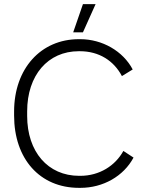

<svg xmlns="http://www.w3.org/2000/svg" viewBox="-20 -898 696 926"><path d="M441 -878H380L333 -742H380ZM361 8H368C477 8 576 -48 624 -138L575 -170C536 -99 460 -50 367 -50H362C211 -50 111 -166 111 -339V-361C111 -535 211 -651 360 -651H365C458 -651 529 -605 568 -531L620 -563C573 -652 473 -709 367 -709H360C177 -709 48 -567 48 -360V-341C48 -132 172 8 361 8Z"/></svg>

Font: Fixel Text Light
Style: Regular
Weight: 300
Width: 4
Designer: AlfaBravo + MacPaw
Foundry: Kyrylo Tkachov, Marchela Mozhyna, Serhii Makarenko, Maria Weinstein, Zakhar Kryvoshyya
Version: Version 1.211